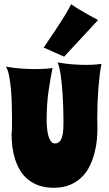

<svg xmlns="http://www.w3.org/2000/svg" viewBox="-20 -867 517 914"><path d="M462.9 -563Q458.5 -541 454.8 -511.7Q451.2 -482.4 448.5 -448.5Q445.8 -414.6 444.3 -377.7Q442.9 -340.8 442.9 -304.2Q442.9 -292 443.4 -280Q443.8 -268.1 443.8 -256.8Q443.8 -232.9 441.2 -202.6Q438.5 -172.4 430.4 -140.9Q422.4 -109.4 408.2 -79.1Q394 -48.8 370.8 -25.4Q347.7 -2 314.5 12.5Q281.2 26.9 235.8 26.9Q196.8 26.9 166.7 16.6Q136.7 6.3 114.5 -11.5Q92.3 -29.3 77.1 -53.7Q62 -78.1 52.7 -106.2Q43.5 -134.3 39.3 -165Q35.2 -195.8 35.2 -226.1Q35.2 -233.4 35.4 -235.1Q35.6 -236.8 35.6 -237.3Q35.6 -237.8 36.1 -239Q36.6 -240.2 36.6 -246.6Q36.6 -252.9 36.9 -266.6Q37.1 -280.3 37.1 -305.2Q37.1 -334.5 36.1 -371.3Q35.2 -408.2 32 -443.6Q28.8 -479 22.9 -507.8Q17.1 -536.6 7.8 -549.8Q47.4 -543 82.3 -540.5Q117.2 -538.1 146 -538.1Q165 -538.1 180.4 -538.8Q195.8 -539.6 207 -540.5Q219.7 -541.5 230 -543Q220.2 -495.1 211.2 -434.3Q202.1 -373.5 202.1 -294.9Q202.1 -276.9 203.9 -257.3Q205.6 -237.8 210 -221.4Q214.4 -205.1 221.9 -194.6Q229.5 -184.1 241.2 -184.1Q255.9 -184.1 264.2 -193.8Q272.5 -203.6 276.6 -219.5Q280.8 -235.4 281.5 -254.9Q282.2 -274.4 282.2 -293.9Q281.7 -357.4 278.3 -412.6Q276.9 -436 274.7 -460Q272.5 -483.9 269.5 -505.1Q266.6 -526.4 262.7 -543.2Q258.8 -560.1 253.9 -569.8Q293.5 -563 327.1 -560.5Q360.8 -558.1 387.2 -558.1Q404.8 -558.1 418.7 -558.8Q432.6 -559.6 442.4 -560.5Q454.1 -561.5 462.9 -563ZM285.2 -597.2 188 -640.6Q217.8 -683.6 243.7 -723.1Q254.4 -739.7 265.9 -757.3Q277.3 -774.9 287.4 -791.3Q297.4 -807.6 305.7 -822.3Q314 -836.9 318.8 -847.2Q334 -835.9 355.7 -822.8Q377.4 -809.6 397.9 -798.3Q421.4 -785.2 446.8 -771.5Z"/></svg>

Font: Spicy Rice
Style: Regular
Weight: 400
Version: Version 1.000